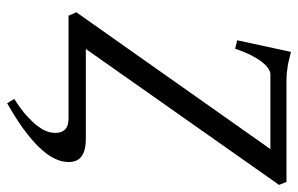

<svg xmlns="http://www.w3.org/2000/svg" viewBox="-170 -498 841 542"><g transform="rotate(90 251.0 -227.5)"><path d="M15.1 -22 401.4 -569.8H189.9Q182.6 -569.8 173.6 -563.7Q164.6 -557.6 155 -545.4Q145.5 -533.2 136 -514.4Q126.5 -495.6 118.2 -470.2L94.2 -476.1L127 -627.9Q138.7 -625 148.2 -622.6Q157.7 -620.1 167 -618.7Q176.3 -617.2 186.5 -616.2Q196.8 -615.2 209.5 -615.2H494.1L502.4 -594.2L118.7 -48.8H372.6Q409.7 -48.8 425.8 -33.4Q441.9 -18.1 436.5 14.2Q434.1 28.8 424.6 46.1Q415 63.5 395.8 83.5Q376.5 103.5 346.2 126Q315.9 148.4 272 173.3L259.8 153.3Q288.6 134.8 306.6 118.7Q324.7 102.5 335.2 88.9Q345.7 75.2 349.9 64.7Q354 54.2 355 46.9Q357.9 26.4 348.9 13.2Q339.8 0 313.5 0H24.9Z"/></g></svg>

Font: Gentium
Style: Italic
Weight: 400
Italic angle: -7°
Designer: J. Victor Gaultney
Version: Version 1.02; 2005; OFL release